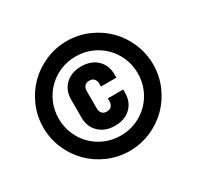

<svg xmlns="http://www.w3.org/2000/svg" viewBox="-125 -977 863 842"><g transform="rotate(-30 306.0 -556.0)"><path d="M305 -634Q288 -634 280.5 -624Q273 -614 273 -602V-510Q273 -498 280.5 -488Q288 -478 305 -478Q322 -478 329.5 -488Q337 -498 337 -510V-526H415V-510Q415 -464 385.5 -435Q356 -406 305 -406Q256 -406 225.5 -435Q195 -464 195 -510V-602Q195 -648 225 -677Q255 -706 305 -706Q356 -706 385.5 -677Q415 -648 415 -602V-586H337V-602Q337 -614 329.5 -624Q322 -634 305 -634ZM28 -556Q28 -613 50 -664Q72 -715 109.5 -752.5Q147 -790 198 -812Q249 -834 306 -834Q363 -834 414 -812Q465 -790 502.5 -752.5Q540 -715 562 -664Q584 -613 584 -556Q584 -499 562 -448Q540 -397 502.5 -359.5Q465 -322 414 -300Q363 -278 306 -278Q249 -278 198 -300Q147 -322 109.5 -359.5Q72 -397 50 -448Q28 -499 28 -556ZM106 -556Q106 -514 121.5 -477.5Q137 -441 164 -414Q191 -387 227.5 -371.5Q264 -356 306 -356Q348 -356 384.5 -371.5Q421 -387 448 -414Q475 -441 490.5 -477.5Q506 -514 506 -556Q506 -598 490.5 -634.5Q475 -671 448 -698Q421 -725 384.5 -740.5Q348 -756 306 -756Q264 -756 227.5 -740.5Q191 -725 164 -698Q137 -671 121.5 -634.5Q106 -598 106 -556Z"/></g></svg>

Font: Space Mono
Style: Bold Italic
Weight: 700
Italic angle: -12°
Monospace: yes
Designer: Colophon Foundry / Benjamin Critton
Foundry: Colophon Foundry
Version: Version 1.000;PS 1.000;hotconv 1.0.81;makeotf.lib2.5.63406